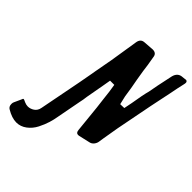

<svg xmlns="http://www.w3.org/2000/svg" viewBox="-457 -876 1195 1195"><g transform="rotate(45 140.5 -278.5)"><path d="M-180 161Q-197 152 -197 128Q-197 117 -193 110L-173 66Q-169 53 -164 53Q-160 53 -144 61Q-128 68 -114 68Q-92 68 -72 54.5Q-52 41 -47 14L7 -264Q13 -296 16 -313Q18 -324 22.5 -348.5Q27 -373 29 -386Q51 -497 71 -632V-631Q74 -651 80 -689Q85 -726 117 -728H116L184 -733H186Q219 -733 222 -701Q234 -635 238 -597L249 -530Q261 -470 270 -405L283 -349L318 -350L329 -405Q343 -492 354 -531L366 -595L388 -699Q398 -737 431 -742L460 -745Q461 -745 464 -746H466Q478 -744 478 -731Q478 -725 477 -722Q473 -705 465.5 -670Q458 -635 455 -617Q452 -600 441 -550Q430 -500 425 -473L378 -232Q364 -154 360 -126Q356 -105 355 -93Q353 -76 342 -62.5Q331 -49 316 -46L242 -29Q238 -28 233 -28Q215 -28 213 -53L195 -230Q189 -272 187 -296Q183 -336 180 -356L172 -408H135L126 -356Q113 -283 104 -234Q101 -206 95 -181L64 -18Q60 8 50.5 39.5Q41 71 23 106.5Q5 142 -26 165.5Q-57 189 -94 189Q-133 189 -180 161Z"/></g></svg>

Font: Bangerz Fix
Style: Regular
Weight: 400
Designer: vernon adams
Foundry: Vernon Adams
Version: Version 2.10;December 28, 2023;FontCreator 13.0.0.2683 64-bi